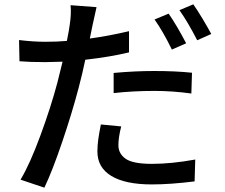

<svg xmlns="http://www.w3.org/2000/svg" viewBox="-20 -812 1040 887"><path d="M692 -484Q791 -484 867 -476L864 -380Q777 -392 694 -392Q595 -392 505 -382V-475Q602 -484 692 -484ZM527 -141Q527 -102 560.5 -78.5Q594 -55 682 -55Q772 -55 882 -75L879 26Q767 40 681 40Q559 40 494.5 1Q430 -38 430 -112Q430 -140 434 -168.5Q438 -197 446 -237L540 -228Q527 -178 527 -141ZM840 -612 774 -583Q733 -667 694 -722L759 -749Q796 -696 840 -612ZM956 -655 891 -626Q848 -710 809 -765L873 -792Q892 -765 916 -725Q940 -685 956 -655ZM289 -623Q300 -678 302 -697Q310 -747 306 -788L426 -779L407 -693L395 -634Q483 -646 576 -668V-570Q489 -549 374 -536Q361 -473 343 -405Q313 -291 268 -158Q223 -25 185 55L75 18Q118 -54 166.5 -185.5Q215 -317 245 -430L269 -527Q213 -525 189 -525Q118 -525 70 -529L68 -627Q133 -619 190 -619Q244 -619 289 -623Z"/></svg>

Font: Sinter Medium
Style: Regular
Weight: 500
Foundry: Adobe & rsms
Version: Version 1.000